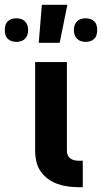

<svg xmlns="http://www.w3.org/2000/svg" viewBox="-76 -778 424 798"><path d="M251 0Q229 0 206.5 -3Q184 -6 163 -13.5Q142 -21 123.5 -34.5Q105 -48 92.5 -66.5Q80 -85 75 -107Q70 -129 70 -152V-520H202V-152Q202 -142 205.5 -133.5Q209 -125 216.5 -119.5Q224 -114 233 -112Q242 -110 251 -110H268V0ZM280 -604Q270 -604 260.5 -607Q251 -610 244 -617Q237 -624 234 -633.5Q231 -643 231 -653Q231 -663 234 -672.5Q237 -682 244 -689Q251 -696 260.5 -699Q270 -702 280 -702Q290 -702 299.5 -699Q309 -696 316 -689Q323 -682 325.5 -672.5Q328 -663 328 -653Q328 -643 325.5 -633.5Q323 -624 316 -617Q309 -610 299.5 -607Q290 -604 280 -604ZM-8 -604Q-18 -604 -27.5 -607Q-37 -610 -44 -617Q-51 -624 -53.5 -633.5Q-56 -643 -56 -653Q-56 -663 -53.5 -672.5Q-51 -682 -44 -689Q-37 -696 -27.5 -699Q-18 -702 -8 -702Q2 -702 11.5 -699Q21 -696 28 -689Q35 -682 38 -672.5Q41 -663 41 -653Q41 -643 38 -633.5Q35 -624 28 -617Q21 -610 11.5 -607Q2 -604 -8 -604ZM85 -600 98 -758H204L172 -600Z"/></svg>

Font: Iosevka Aile Extrabold
Style: Regular
Weight: 800
Designer: Belleve Invis
Foundry: Belleve Invis
Version: Version 27.3.5; ttfautohint (v1.8.4)